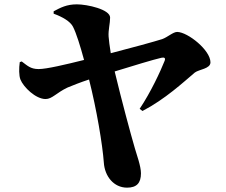

<svg xmlns="http://www.w3.org/2000/svg" viewBox="-20 -807 1040 884"><path d="M80 -524 71 -521C67 -493 67 -459 74 -441C88 -406 144 -351 190 -351C220 -351 240 -380 291 -404C313 -413 350 -428 390 -441C425 -303 452 -141 458 -59C462 5 504 57 565 57C609 57 629 36 629 -9C629 -42 609 -96 601 -124C580 -196 541 -341 508 -478C596 -505 684 -532 723 -541C737 -544 743 -540 738 -527C719 -479 674 -382 623 -306L636 -296C740 -350 825 -429 877 -473C897 -488 949 -490 949 -520C949 -576 845 -659 796 -660C777 -660 752 -636 727 -627C696 -617 580 -585 490 -562C485 -593 481 -623 480 -639C478 -668 487 -700 487 -726C487 -764 381 -787 334 -787C287 -787 259 -772 227 -755V-744C268 -729 303 -709 316 -684C331 -655 350 -594 367 -531C283 -510 194 -489 158 -489C120 -489 106 -505 80 -524Z"/></svg>

Font: Source Han Serif KR Heavy
Style: Regular
Weight: 900
Designer: Ryoko NISHIZUKA 西塚涼子 (kana & ideographs); Frank Grießhammer (Latin, Greek & Cyrillic); Wenlong ZHANG 张文龙 (bopomofo); San
Foundry: Adobe
Version: Version 2.001;hotconv 1.1.0;makeotfexe 2.6.0